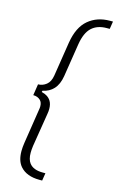

<svg xmlns="http://www.w3.org/2000/svg" viewBox="-142 -832 654 1070"><g transform="rotate(15 185.0 -297.0)"><path d="M202 182Q128 182 91 140Q64 109 64 53Q64 31 68 5L99 -195Q101 -205 101 -214Q101 -237 89 -249Q73 -265 47 -265L57 -330Q83 -330 104.5 -347Q126 -364 132 -401L163 -599Q178 -691 228.5 -733.5Q279 -776 353 -776H370L363 -732H346Q292 -732 259.5 -702Q227 -672 216 -603L186 -412Q178 -363 153 -336Q128 -309 90 -302L88 -294Q125 -286 142 -259Q153 -241 153 -213Q153 -199 150 -183L119 9Q116 31 116 49Q116 87 132 108Q155 138 209 138H225L218 182Z"/></g></svg>

Font: Sora ExtraLight
Style: Italic
Weight: 200
Designer: Jonathan Barnbrook, Juli√°n Moncada
Version: Version 1.000